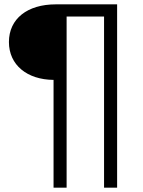

<svg xmlns="http://www.w3.org/2000/svg" viewBox="-20 -762 657 882"><path d="M226 -395V100H286V-686H458V100H518V-742H236C106 -742 21 -676 21 -569C21 -463 105 -396 226 -395Z"/></svg>

Font: Chess Sans
Style: Regular
Weight: 400
Designer: Wolf Bōese
Foundry: Wolf Bōese
Version: Version 7.223;Glyphs 3.3 (3306)